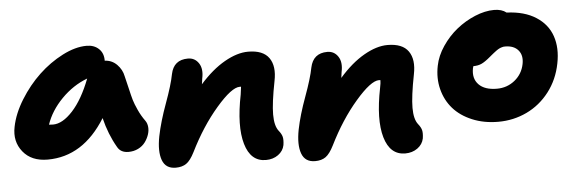

<svg xmlns="http://www.w3.org/2000/svg" viewBox="-45 -723 2799 936"><g transform="rotate(-5 1354.5 -255.5)"><path d="M165 -47.9Q85.9 -47.9 44.7 -99.1Q3.4 -150.4 18.1 -221.2Q30.8 -285.2 71.8 -351.3Q112.8 -417.5 166.5 -468.3Q220.2 -519 283.4 -551.5Q346.7 -584 401.9 -584Q438.5 -584 461.4 -562.5Q484.4 -541 483.9 -503.9Q519 -502.4 543.5 -477.5Q567.9 -452.6 574.2 -419.9Q579.1 -401.4 588.4 -360.8Q597.7 -320.3 603.3 -301.3Q608.9 -282.2 622.6 -252Q636.2 -221.7 655.8 -194.8Q665 -182.1 666.7 -163.8Q668.5 -145.5 661.9 -126Q655.3 -106.4 642.6 -89.4Q629.9 -72.3 608.4 -61.5Q586.9 -50.8 561 -50.8Q522.5 -50.8 506.8 -80.1Q468.8 -145.5 449.2 -226.1Q338.9 -47.9 165 -47.9ZM206.1 -215.8Q252.4 -215.8 302.5 -270.3Q352.5 -324.7 391.1 -424.8Q320.3 -397.9 264.4 -340.8Q208.5 -283.7 186 -216.8Q191.9 -215.8 206.1 -215.8Z M1224.6 46.9Q1150.4 46.9 1124.8 -41Q1099.1 -128.9 1129.9 -282.2Q1130.4 -287.6 1131.6 -295.4Q1132.8 -303.2 1133.5 -309.1Q1134.3 -314.9 1134.8 -319.8H1127.9Q1088.4 -319.8 1012.5 -231.9Q936.5 -144 876 -22Q856.4 17.1 835.9 31.5Q815.4 45.9 783.7 45.9Q734.4 45.9 718.5 2.7Q702.6 -40.5 716.8 -113.8Q731 -184.1 762.9 -271.2Q794.9 -358.4 804.7 -410.2Q818.8 -479 888.7 -479Q922.4 -479 941.2 -450.7Q960 -422.4 949.7 -375Q949.2 -369.6 947.8 -360.4Q946.3 -351.1 945.8 -348.1Q1005.9 -416 1068.1 -451.4Q1130.4 -486.8 1183.6 -486.8Q1256.8 -486.8 1285.6 -445.8Q1314.5 -404.8 1299.8 -333Q1278.8 -226.1 1278.8 -170.7Q1278.8 -115.2 1298.8 -89.8Q1312 -73.7 1315.9 -59.1Q1319.8 -44.4 1315.9 -18.1Q1310.1 10.7 1284.9 28.8Q1259.8 46.9 1224.6 46.9Z M1904.3 74.2Q1830.1 74.2 1804.4 -13.7Q1778.8 -101.6 1809.6 -254.9Q1814.5 -278.3 1814.5 -292Q1812.5 -293 1807.1 -293Q1767.6 -293 1691.7 -205.1Q1615.7 -117.2 1555.2 4.9Q1535.6 43.9 1515.4 58.6Q1495.1 73.2 1463.4 73.2Q1414.1 73.2 1398.2 29.8Q1382.3 -13.7 1396.5 -86.9Q1410.6 -157.2 1442.6 -244.1Q1474.6 -331.1 1484.4 -382.8Q1499 -452.1 1568.4 -452.1Q1602.1 -452.1 1620.8 -423.8Q1639.6 -395.5 1629.4 -348.1Q1627.4 -328.6 1625.5 -319.8Q1685.5 -388.7 1747.8 -424.3Q1810.1 -460 1863.3 -460Q1936.5 -460 1965.3 -418.9Q1994.1 -377.9 1979.5 -306.2Q1958.5 -199.2 1958.5 -143.8Q1958.5 -88.4 1978.5 -63Q1991.7 -46.9 1995.6 -32.2Q1999.5 -17.6 1995.6 8.8Q1989.7 37.6 1964.4 55.9Q1939 74.2 1904.3 74.2Z M2370.1 -40Q2299.3 -40 2242.2 -64Q2185.1 -87.9 2149.9 -128.2Q2114.7 -168.5 2100.8 -223.1Q2086.9 -277.8 2099.1 -337.9Q2108.4 -385.7 2139.4 -431.6Q2170.4 -477.5 2211.7 -510.7Q2252.9 -543.9 2302.2 -564.5Q2351.6 -585 2396 -585Q2433.6 -585 2456.1 -566.9Q2542.5 -563.5 2598.9 -527.3Q2655.3 -491.2 2675.5 -432.1Q2695.8 -373 2680.7 -297.9Q2665.5 -220.2 2620.1 -161.1Q2574.7 -102.1 2509.5 -71Q2444.3 -40 2370.1 -40ZM2269 -311Q2259.3 -261.2 2288.3 -231.2Q2317.4 -201.2 2377 -201.2Q2426.8 -201.2 2464.4 -231.4Q2502 -261.7 2511.7 -310.1Q2520 -352.1 2498.5 -377.4Q2477.1 -402.8 2434.1 -402.8Q2429.7 -402.8 2425.5 -402.3Q2421.4 -401.9 2417 -400.1Q2412.6 -398.4 2409.4 -397.5Q2406.2 -396.5 2401.1 -393.3Q2396 -390.1 2393.3 -388.4Q2390.6 -386.7 2384.8 -382.1Q2378.9 -377.4 2376.2 -375.5Q2373.5 -373.5 2366.2 -367.4Q2358.9 -361.3 2356 -358.9Q2330.1 -336.9 2312.7 -328.9Q2295.4 -320.8 2272 -320.8Q2271 -316.9 2269 -311Z"/></g></svg>

Font: Shantell Sans Bouncy
Style: Italic
Weight: 800
Italic angle: -11.31°
Designer: Stephen Nixon, Anya Danilova, Shantell Martin
Foundry: Arrow Type
Version: Version 1.006;[9816181b4]